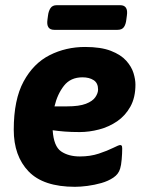

<svg xmlns="http://www.w3.org/2000/svg" viewBox="-20 -712 579 740"><path d="M189 -597Q157 -597 163 -637L165 -652Q167 -669 174.5 -680.5Q182 -692 199 -692H443Q475 -692 469 -652L467 -637Q465 -618 457.5 -607.5Q450 -597 433 -597ZM308 -531Q369 -531 407.5 -516Q446 -501 466.5 -478Q487 -455 494.5 -430.5Q502 -406 502 -386Q502 -336 482.5 -301Q463 -266 431.5 -244.5Q400 -223 362 -213Q324 -203 287 -203Q254 -203 229 -205Q204 -207 183 -210Q187 -148 215.5 -128.5Q244 -109 288 -109Q328 -109 361 -120Q394 -131 416 -142Q438 -153 443 -153Q446 -153 448.5 -151Q451 -149 451 -139Q451 -121 449 -97.5Q447 -74 443 -62Q437 -41 417 -27.5Q397 -14 370.5 -6.5Q344 1 317 4.5Q290 8 269 8Q147 8 90 -51.5Q33 -111 33 -212Q33 -328 71 -398Q109 -468 171.5 -499.5Q234 -531 308 -531ZM298 -414Q252 -414 226.5 -381.5Q201 -349 190 -302H238Q285 -302 311 -312Q337 -322 347.5 -337.5Q358 -353 358 -367Q358 -392 341 -403Q324 -414 298 -414Z"/></svg>

Font: Asap
Style: Bold Italic
Weight: 700
Italic angle: -6°
Designer: Pablo Cosgaya
Foundry: Omnibus-Type
Version: Version 3.001; ttfautohint (v1.8.3)